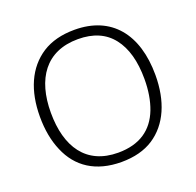

<svg xmlns="http://www.w3.org/2000/svg" viewBox="-128 -860 1024 1005"><g transform="rotate(-20 384.0 -357.5)"><path d="M705.1 -357.9C705.1 -585.4 592.8 -725.1 387.2 -725.1C315.4 -725.1 255.9 -709.5 207.5 -678.7C110.8 -616.2 62 -503.9 62 -358.9C62 -286.1 73.7 -222.2 97.7 -166.5C144.5 -55.2 239.7 9.8 383.8 9.8C454.6 9.8 514.2 -5.9 561.5 -36.6C656.7 -98.6 705.1 -212.9 705.1 -357.9ZM123 -358.9C123 -546.9 208 -672.9 387.2 -672.9C472.7 -672.9 536.6 -645 579.6 -589.8C622.6 -534.7 644 -457 644 -357.9C644 -294.9 634.8 -239.3 616.7 -191.9C579.6 -96.2 504.4 -42 383.8 -42C205.6 -42 123 -168.9 123 -358.9Z"/></g></svg>

Font: Noto Reveo Sans
Style: Regular
Weight: 300
Designer: Monotype Design Team
Foundry: Monotype Imaging Inc.
Version: Version 2.007